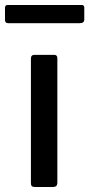

<svg xmlns="http://www.w3.org/2000/svg" viewBox="-54 -750 358 770"><path d="M176 -19Q176 -8 171.5 -4Q167 0 156 0H88Q77 0 73.5 -3.5Q70 -7 70 -16V-515Q70 -530 84 -530H164Q176 -530 176 -516ZM284 -719V-672Q284 -657 266 -657H-21Q-28 -657 -31 -660.5Q-34 -664 -34 -671V-718Q-34 -730 -24 -730H274Q284 -730 284 -719Z"/></svg>

Font: Libre Franklin Thin Medium
Style: Regular
Weight: 500
Version: Version 3.000